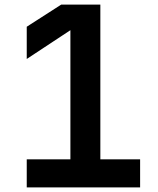

<svg xmlns="http://www.w3.org/2000/svg" viewBox="-20 -820 690 840"><path d="M419 -800V-123H593V0H97V-123H288V-730L323 -711L97 -562V-703L248 -800Z"/></svg>

Font: Martian Mono SemiCondensed Medium
Style: Regular
Weight: 500
Width: 4
Designer: Roman Shamin
Foundry: Evil Martians
Version: Version 1.000